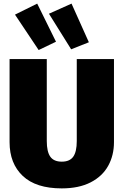

<svg xmlns="http://www.w3.org/2000/svg" viewBox="-20 -1023 684 1063"><path d="M611 -236Q611 -163 579 -105Q547 -47 482 -13.5Q417 20 322 20Q179 20 106 -49Q33 -118 33 -236V-696H239V-242Q239 -183 258.5 -155.5Q278 -128 322 -128Q366 -128 385.5 -155.5Q405 -183 405 -242V-696H611ZM186 -1003 290 -792 194 -746 63 -942ZM376 -1003 472 -789 374 -750 251 -947Z"/></svg>

Font: Fira Sans Black
Style: Regular
Weight: 900
Designer: Carrois Corporate & Edenspiekermann AG
Foundry: Carrois Corporate GbR & Edenspiekermann AG
Version: Version 4.203